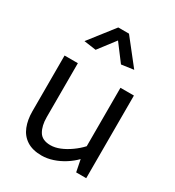

<svg xmlns="http://www.w3.org/2000/svg" viewBox="-182 -854 892 976"><g transform="rotate(30 264.5 -365.5)"><path d="M387 -485V-142Q365 -118 336 -97.5Q307 -77 278.5 -65.5Q250 -54 224 -54Q175 -54 156 -86Q137 -118 137 -168V-485H59V-157Q59 -108 74.5 -69Q90 -30 124 -8Q158 14 211 14Q243 14 276.5 3Q310 -8 340.5 -27.5Q371 -47 393 -70L407 0H466V-485ZM256 -687 330 -589 402 -599 287 -745H224L110 -599L181 -589Z"/></g></svg>

Font: Catamaran Thin
Style: Regular
Weight: 400
Version: Version 2.000